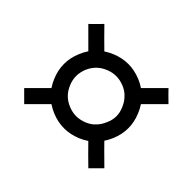

<svg xmlns="http://www.w3.org/2000/svg" viewBox="-100 -619 678 678"><g transform="rotate(45 239.5 -280.0)"><path d="M353.5 -166Q332 -144.5 301.8 -131.8Q270.5 -119.1 240.2 -119.1Q209 -119.1 178.7 -131.8Q148.4 -144.5 126 -166Q104.5 -188.5 91.8 -218.8Q79.1 -249 79.1 -280.3Q79.1 -310.5 91.8 -340.8Q104.5 -372.1 126 -393.6Q148.4 -415 178.7 -427.7Q209 -440.4 240.2 -440.4Q270.5 -440.4 301.8 -427.7Q332 -415 353.5 -393.6Q375 -372.1 387.7 -340.8Q400.4 -310.5 400.4 -280.3Q400.4 -249 387.7 -218.8Q375 -188.5 353.5 -166ZM340.8 -280.3Q340.8 -298.8 332 -318.4Q324.2 -336.9 310.5 -350.6Q297.9 -364.3 278.3 -372.1Q258.8 -379.9 240.2 -379.9Q220.7 -379.9 202.1 -372.1Q182.6 -364.3 168.9 -350.6Q155.3 -336.9 147.5 -318.4Q139.6 -298.8 139.6 -280.3Q139.6 -260.7 147.5 -242.2Q155.3 -222.7 168.9 -209Q182.6 -195.3 202.1 -187.5Q220.7 -179.7 240.2 -179.7Q258.8 -179.7 278.3 -187.5Q297.9 -195.3 310.5 -209Q324.2 -222.7 332 -242.2Q340.8 -260.7 340.8 -280.3ZM440.4 -440.4Q413.1 -413.1 360.4 -360.4Q346.7 -373 320.3 -400.4Q346.7 -426.8 400.4 -480.5Q413.1 -466.8 440.4 -440.4ZM160.2 -400.4Q146.5 -386.7 120.1 -360.4Q93.8 -386.7 40 -440.4Q53.7 -453.1 80.1 -480.5Q106.4 -453.1 160.2 -400.4ZM80.1 -80.1Q66.4 -93.8 40 -120.1Q66.4 -146.5 120.1 -200.2Q133.8 -186.5 160.2 -160.2Q133.8 -133.8 80.1 -80.1ZM440.4 -120.1Q426.8 -106.4 400.4 -80.1Q373 -106.4 320.3 -160.2Q333 -172.9 360.4 -200.2Q386.7 -172.9 440.4 -120.1Z"/></g></svg>

Font: Alibu-Mazigh Belqasem 1
Style: Bold
Weight: 400
Designer: Mazigh Mubarik Belqasem
Version: Version 1.0